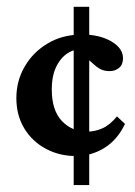

<svg xmlns="http://www.w3.org/2000/svg" viewBox="-20 -450 395 561"><path d="M201.7 5.9Q153.3 5.9 113.8 -15.4Q74.2 -36.6 51 -74.7Q27.8 -112.8 27.8 -163.6Q27.8 -213.9 52.5 -256.1Q77.1 -298.3 120.4 -323.7Q163.6 -349.1 219.7 -349.1Q271 -349.1 305.2 -329.1Q339.4 -309.1 339.4 -279.8Q339.4 -261.2 327.9 -251.7Q316.4 -242.2 300.3 -242.2Q285.6 -242.2 274.9 -247.3Q264.2 -252.4 250 -265.6L195.3 -314L232.4 -305.2Q207.5 -310.1 184.3 -298.3Q161.1 -286.6 146.2 -258.8Q131.3 -231 131.3 -188.5Q131.3 -127.4 160.9 -96.4Q190.4 -65.4 234.4 -65.4Q257.8 -65.4 279.5 -75.2Q301.3 -85 321.8 -109.9L345.2 -87.9Q322.8 -41 284.7 -17.6Q246.6 5.9 201.7 5.9ZM195.3 90.8V-430.2H240.7V90.8Z"/></svg>

Font: Lateef SemiBold
Style: Regular
Weight: 600
Designer: SIL International
Foundry: SIL International
Version: Version 4.200